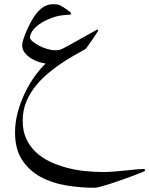

<svg xmlns="http://www.w3.org/2000/svg" viewBox="-20 -429 703 904"><path d="M663.1 374.5Q663.1 376 647.7 382.6Q632.3 389.2 608.4 397.9Q584.5 406.7 555.7 417Q526.9 427.2 500.5 435.8Q474.1 444.3 453.9 449.7Q433.6 455.1 426.3 455.1Q356 455.1 288.8 443.6Q221.7 432.1 168.7 402.6Q115.7 373 83.3 322.8Q50.8 272.5 50.8 194.8Q50.8 145.5 64.5 96.4Q78.1 47.4 99.4 4.4Q120.6 -38.6 146 -73.2Q171.4 -107.9 194.8 -129.9Q179.7 -131.8 160.4 -138.2Q141.1 -144.5 124.3 -155.5Q107.4 -166.5 95.9 -181.4Q84.5 -196.3 84.5 -215.8Q84.5 -227.1 90.6 -246.1Q96.7 -265.1 106.2 -286.4Q115.7 -307.6 127 -328.4Q138.2 -349.1 149.9 -363.8Q163.1 -380.4 175 -389.4Q187 -398.4 197.5 -402.8Q208 -407.2 217 -408.2Q226.1 -409.2 231.4 -409.2Q239.3 -409.2 247.8 -408.2Q256.3 -407.2 261.7 -404.3Q269.5 -400.4 278.8 -394.8Q288.1 -389.2 296.1 -383.3Q304.2 -377.4 309.6 -372.6Q314.9 -367.7 314.9 -364.7Q314.9 -363.3 314 -362.3Q312.5 -359.9 311 -359.9Q296.9 -359.9 269 -356.4Q241.2 -353 203.1 -336.4Q180.2 -326.2 164.6 -314.7Q148.9 -303.2 139.4 -292.2Q129.9 -281.2 125.5 -271Q121.1 -260.7 121.1 -253.4Q121.1 -244.1 134.3 -233.2Q147.5 -222.2 165.8 -212.9Q184.1 -203.6 204.1 -198Q224.1 -192.4 237.8 -192.4Q241.7 -192.4 252.2 -192.9Q262.7 -193.4 271.5 -198.2Q283.7 -204.6 300.3 -213.4Q316.9 -222.2 335.2 -232.7Q353.5 -243.2 371.8 -253.2Q390.1 -263.2 404.8 -271.5Q419.4 -279.8 429 -284.9Q438.5 -290 439 -290Q441.9 -290 442.4 -286.1Q442.4 -284.2 433.8 -271Q425.3 -257.8 414.6 -242.2Q403.8 -226.6 394.3 -213.1Q384.8 -199.7 383.3 -198.7Q379.4 -195.8 362.3 -186.8Q345.2 -177.7 323.7 -165Q272.9 -135.3 229.7 -102.5Q186.5 -69.8 154.8 -32.7Q123 4.4 105 46.9Q86.9 89.4 86.9 139.2Q86.9 187.5 103.5 223.9Q120.1 260.3 148.7 287.1Q177.2 314 214.8 331.8Q252.4 349.6 294.7 360.8Q336.9 372.1 381.1 376.5Q425.3 380.9 466.3 380.9Q489.7 380.9 517.1 378.7Q544.4 376.5 570.6 373.8Q596.7 371.1 619.1 368.9Q641.6 366.7 656.2 366.7Q663.1 366.7 663.1 374.5Z"/></svg>

Font: Kitab
Style: Regular
Weight: 400
Designer: SIL International
Foundry: Khaled Hosny
Version: Version 1.000